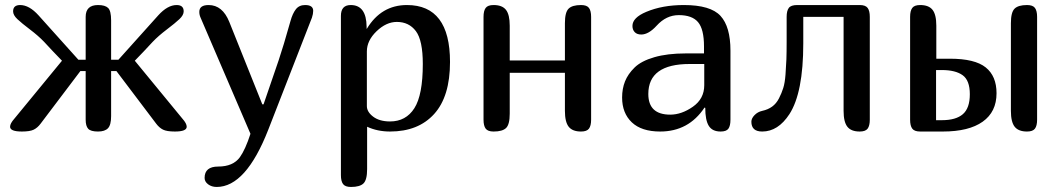

<svg xmlns="http://www.w3.org/2000/svg" viewBox="-20 -522 4216 762"><path d="M320 -455Q320 -502 369 -502Q397 -502 409 -490.5Q421 -479 421 -441V-285H450L608 -461Q645 -502 681 -502Q709 -502 709 -477Q709 -462 692 -446Q675 -430 642 -405Q609 -380 586 -356Q574 -343 552 -319.5Q530 -296 515 -281L704 -51Q721 -32 721 -19Q721 0 674 0Q642 0 627 -7.5Q612 -15 600 -31L442 -240H421V-61Q421 -26 408.5 -13Q396 0 369 0Q340 0 330 -11Q320 -22 320 -47V-240H299L141 -31Q129 -15 114 -7.5Q99 0 67 0Q20 0 20 -19Q20 -32 37 -51L226 -281Q211 -296 189 -319.5Q167 -343 155 -356Q132 -380 99 -405Q66 -430 49 -446Q32 -462 32 -477Q32 -502 60 -502Q96 -502 133 -461L291 -285H320Z M1045 -8Q956 220 840 220Q820 220 806 209.5Q792 199 792 184Q792 139 846 139Q905 139 932 102Q954 71 974 9L776 -452Q771 -463 771 -475Q771 -502 808 -502Q863 -502 890 -435L1021 -108H1026L1086 -283Q1104 -336 1133 -439Q1141 -468 1154 -485Q1167 -502 1191 -502Q1223 -502 1223 -479Q1223 -467 1218 -452Z M1333 -459Q1333 -502 1372 -502Q1434 -502 1435 -416V-408H1436Q1493 -502 1595 -502Q1766 -502 1766 -276Q1766 -139 1703 -69.5Q1640 0 1528 0Q1478 0 1437 -19V149Q1437 192 1422.5 206Q1408 220 1373 220Q1350 220 1341.5 208.5Q1333 197 1333 173ZM1658 -268Q1658 -362 1630.5 -398.5Q1603 -435 1555 -435Q1513 -435 1474.5 -398Q1436 -361 1436 -318V-101Q1436 -78 1461 -59Q1486 -40 1528 -40Q1591 -40 1624.5 -92.5Q1658 -145 1658 -268Z M2326 -47Q2326 -23 2317.5 -11.5Q2309 0 2286 0Q2252 0 2237 -19Q2222 -38 2222 -82V-233H2003V-71Q2003 -28 1988.5 -14Q1974 0 1939 0Q1916 0 1907.5 -11.5Q1899 -23 1899 -47V-455Q1899 -479 1907.5 -490.5Q1916 -502 1939 -502Q1973 -502 1988 -483Q2003 -464 2003 -420V-282H2222V-430Q2222 -473 2236.5 -487.5Q2251 -502 2286 -502Q2309 -502 2317.5 -490.5Q2326 -479 2326 -455Z M2776 -95Q2713 0 2600 0Q2526 0 2487.5 -36.5Q2449 -73 2449 -135Q2449 -170 2460.5 -199Q2472 -228 2498.5 -254Q2525 -280 2577 -295Q2629 -310 2701 -310H2774V-338Q2774 -406 2750.5 -434Q2727 -462 2674 -462Q2624 -462 2586 -420Q2554 -385 2525 -385Q2508 -385 2499 -394.5Q2490 -404 2490 -419Q2490 -452 2545 -475Q2609 -502 2694 -502Q2800 -502 2839.5 -459Q2879 -416 2879 -321V-47Q2879 -23 2871 -11.5Q2863 0 2840 0Q2807 0 2793 -22.5Q2779 -45 2779 -94ZM2717 -268Q2553 -268 2553 -149Q2553 -67 2640 -67Q2685 -67 2730 -98.5Q2775 -130 2775 -184V-268Z M3432 -47Q3432 -23 3423.5 -11.5Q3415 0 3392 0Q3358 0 3343 -19Q3328 -38 3328 -82V-455H3168V-350Q3168 -154 3113 -69Q3068 0 3005 0Q2962 0 2962 -39Q2962 -52 2974.5 -65Q2987 -78 3005 -82Q3028 -87 3044.5 -99Q3061 -111 3071.5 -131.5Q3082 -152 3088.5 -172.5Q3095 -193 3097.5 -226.5Q3100 -260 3101 -286.5Q3102 -313 3102 -356V-455Q3102 -479 3110.5 -490.5Q3119 -502 3144 -502H3392Q3415 -502 3423.5 -490.5Q3432 -479 3432 -455Z M3696 -289H3750Q3849 -289 3892 -254.5Q3935 -220 3935 -152Q3935 -78 3880 -39Q3825 0 3722 0H3632Q3609 0 3600.5 -11.5Q3592 -23 3592 -47V-455Q3592 -479 3600.5 -490.5Q3609 -502 3632 -502Q3666 -502 3681 -483Q3696 -464 3696 -420ZM4096 -47Q4096 -23 4087.5 -11.5Q4079 0 4056 0Q4022 0 4007 -19Q3992 -38 3992 -82V-430Q3992 -473 4006.5 -487.5Q4021 -502 4056 -502Q4079 -502 4087.5 -490.5Q4096 -479 4096 -455ZM3718 -45Q3774 -45 3801.5 -69Q3829 -93 3829 -148Q3829 -203 3800.5 -223.5Q3772 -244 3718 -244H3695V-45Z"/></svg>

Font: Marmelad
Style: Regular
Weight: 400
Designer: Manvel Shmavonyan
Foundry: Cyreal
Version: Version 1.001;PS 001.001;hotconv 1.0.88;makeotf.lib2.5.64775